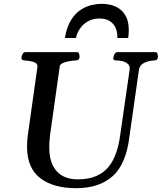

<svg xmlns="http://www.w3.org/2000/svg" viewBox="-20 -964 841 998"><path d="M376 14.2Q256.8 14.2 188.7 -38.3Q120.6 -90.8 120.6 -201.7Q120.6 -216.8 121.6 -231.4Q122.6 -246.1 124 -257.3L174.3 -614.3Q176.3 -631.3 164.1 -637.9Q151.9 -644.5 135.3 -646.5Q118.7 -648.4 105.2 -650.4Q91.8 -652.3 91.3 -660.2Q91.3 -670.9 96.7 -681.9Q102.1 -692.9 111.8 -692.9H380.9Q388.2 -692.9 390.9 -684.6Q393.6 -676.3 393.6 -668.9Q393.6 -650.9 375 -649.9Q356 -648.9 337.2 -645.5Q318.4 -642.1 305.2 -635.7Q292 -629.4 290.5 -618.7L240.7 -266.1Q238.3 -246.6 237.1 -227.8Q235.8 -209 236.3 -192.9Q236.8 -116.2 274.9 -74Q313 -31.7 384.3 -31.7Q441.4 -31.7 481 -49.3Q520.5 -66.9 545.2 -97.9Q569.8 -128.9 584 -170.4Q598.1 -211.9 604.5 -259.8L654.3 -605Q656.2 -625.5 637.5 -637.5Q618.7 -649.4 584 -649.9Q568.8 -649.9 568.8 -660.2Q568.8 -670.9 574.7 -681.9Q580.6 -692.9 589.8 -692.9H788.6Q796.4 -692.9 798.6 -684.3Q800.8 -675.8 800.8 -669.4Q800.8 -650.4 782.7 -649.9Q749 -647.9 727.1 -636Q705.1 -624 702.1 -600.6L653.3 -257.3Q636.2 -111.3 565.9 -48.6Q495.6 14.2 376 14.2ZM508.3 -944.3Q529.8 -944.3 554 -939Q578.1 -933.6 599.9 -918.9Q621.6 -904.3 635.5 -877Q649.4 -849.6 649.4 -805.7Q649.4 -796.9 648.4 -786.9Q647.5 -776.9 646.5 -766.6H589.4Q589.8 -769 589.8 -771.7Q589.8 -774.4 589.8 -776.4Q589.8 -799.8 580.3 -820.6Q570.8 -841.3 550.5 -854.5Q530.3 -867.7 497.1 -867.7Q461.9 -867.7 436.3 -852.8Q410.6 -837.9 395 -814.5Q379.4 -791 374.5 -766.6H317.4Q326.7 -823.2 348.4 -858.4Q370.1 -893.6 398.7 -912.4Q427.2 -931.2 456.3 -937.7Q485.4 -944.3 508.3 -944.3Z"/></svg>

Font: Gelasio Medium
Style: Italic
Weight: 500
Italic angle: -8.5°
Designer: Eben Sorkin
Foundry: Eben Sorkin
Version: Version 1.008